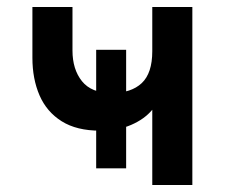

<svg xmlns="http://www.w3.org/2000/svg" viewBox="-20 -531 656 551"><path d="M256 -48V-388H342V-48ZM417 0V-216Q394.5 -189 356.2 -172.5Q318 -156 267 -156Q200 -156 157 -183Q114 -210 93.5 -257.2Q73 -304.5 73 -365V-511H188V-386Q188 -332 215.2 -298Q242.5 -264 300 -264Q356.5 -264 386.8 -292.5Q417 -321 417 -384V-511H532V0Z"/></svg>

Font: Overpass Mono
Style: Bold
Weight: 700
Monospace: yes
Designer: Delve Withrington, Dave Bailey
Foundry: Delve Fonts LLC
Version: Version 4.000